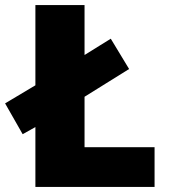

<svg xmlns="http://www.w3.org/2000/svg" viewBox="-35 -734 664 754"><path d="M104 0V-235L54 -207L-15 -328L104 -399V-714H297V-518L400 -582L472 -463L297 -354V-156H572V0Z"/></svg>

Font: Noto Sans Hebrew Black
Style: Regular
Weight: 900
Designer: Monotype Design Team
Foundry: Monotype Imaging Inc.
Version: Version 2.003